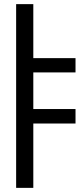

<svg xmlns="http://www.w3.org/2000/svg" viewBox="-20 -709 406 928"><path d="M116 -428H345V-359H116ZM116 -182H345V-112H116ZM58 -689H141V199H58Z"/></svg>

Font: korean25
Style: Book
Weight: 400
Designer: Jelle Bosma - Monotype Design Team
Foundry: Monotype Imaging Inc.
Version: Version 2.003